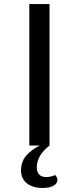

<svg xmlns="http://www.w3.org/2000/svg" viewBox="-20 -720 390 950"><path d="M125 -700H225V0H125ZM84 124Q84 81 108.5 51.5Q133 22 177 0H225Q162 49 162 109Q162 131 174 143.5Q186 156 207 156Q233 156 253 146Q264 157 264 171Q264 188 244.5 199Q225 210 191 210Q142 210 113 187Q84 164 84 124Z"/></svg>

Font: Krub Medium
Style: Regular
Weight: 500
Designer: Ekaluck Peanpanawate
Foundry: Cadson Demak Co.,Ltd.
Version: Version 1.000; ttfautohint (v1.6)